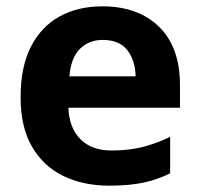

<svg xmlns="http://www.w3.org/2000/svg" viewBox="-20 -576 631 606"><path d="M303 -556Q416 -556 482 -491.5Q548 -427 548 -308V-236H196Q198 -173 233.5 -137Q269 -101 332 -101Q385 -101 428 -111.5Q471 -122 517 -144V-29Q477 -9 432.5 0.5Q388 10 325 10Q243 10 180 -20.5Q117 -51 81 -113Q45 -175 45 -269Q45 -365 77.5 -428.5Q110 -492 168 -524Q226 -556 303 -556ZM304 -450Q261 -450 232.5 -422Q204 -394 199 -335H408Q407 -385 382 -417.5Q357 -450 304 -450Z"/></svg>

Font: Noto IKEA Latin
Style: Bold
Weight: 700
Designer: Monotype Design Team
Foundry: Monotype Imaging Inc.
Version: Version 1.0